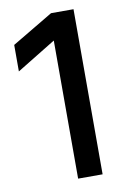

<svg xmlns="http://www.w3.org/2000/svg" viewBox="-77 -702 495 749"><g transform="rotate(-10 170.0 -327.0)"><path d="M268 -654V0H171V-547L16 -452V-557L179 -654Z"/></g></svg>

Font: Hind Medium
Style: Regular
Weight: 500
Designer: Manushi Parikh, Satya Rajpurohit
Foundry: Indian Type Foundry
Version: Version 1.201;PS 1.0;hotconv 1.0.78;makeotf.lib2.5.61930; tt